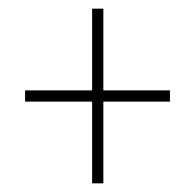

<svg xmlns="http://www.w3.org/2000/svg" viewBox="-20 -544 451 444"><path d="M193 -309V-120H219V-309H373V-335H219V-524H193V-335H38V-309Z"/></svg>

Font: Noto Sans Devanagari ExtraCondensed Thin
Style: Regular
Weight: 100
Width: 2
Designer: Jelle Bosma - Monotype Design Team
Foundry: Monotype Imaging Inc.
Version: Version 2.004